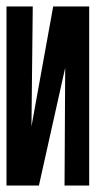

<svg xmlns="http://www.w3.org/2000/svg" viewBox="-20 -572 295 592"><path d="M181 -363 179 0H255V-552H144L77 -182L81 -552H0V0H100Z"/></svg>

Font: Queering
Style: Regular
Weight: 400
Designer: Adam Naccarato
Foundry: adamnac
Version: Version 2.000;hotconv 1.0.109;makeotfexe 2.5.65596